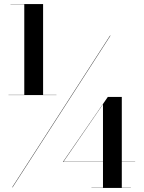

<svg xmlns="http://www.w3.org/2000/svg" viewBox="-20 -826 710 949"><path d="M22 -357V-356H259V-357H193V-806H32V-805H100V-357ZM524 -650 40 100H42L526 -650ZM627 102H582V-25.5H648V-26.5H582V-347H513L291 -25.5H489V102H432V103H627ZM293.5 -26.5 489 -310.5V-26.5Z"/></svg>

Font: Bodoni* 96pt
Style: Bold
Weight: 700
Version: Version 2.3